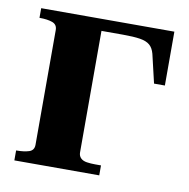

<svg xmlns="http://www.w3.org/2000/svg" viewBox="-64 -583 635 646"><g transform="rotate(10 253.0 -260.0)"><path d="M87 -64V-456Q87 -475 70 -481Q53 -487 27 -487H26V-520H239V-65Q239 -53 246.5 -45.5Q254 -38 267.5 -36Q281 -34 296 -34H316V0H26V-34H27Q53 -34 70 -39.5Q87 -45 87 -64ZM196 -480V-520H481V-336H444L421 -434Q416 -453 404.5 -463Q393 -473 371 -476.5Q349 -480 312 -480Z"/></g></svg>

Font: Roboto Serif 144pt SemiBold
Style: Regular
Weight: 600
Version: Version 1.008